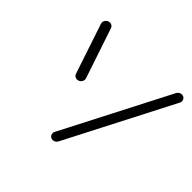

<svg xmlns="http://www.w3.org/2000/svg" viewBox="-133 -662 805 805"><g transform="rotate(45 270.0 -259.5)"><path d="M188.5 -273.7Q188.1 -267.8 184.6 -262.6Q181.1 -257.4 175.6 -254.4Q170 -251.5 164.1 -251.5Q157.4 -251.5 152.4 -255Q147.4 -258.5 144.8 -264.4L70.4 -487.4Q68.9 -492.6 69.3 -496.3Q69.6 -502.2 73.1 -507.4Q76.7 -512.6 82 -515.6Q87.4 -518.5 93.3 -518.5Q100 -518.5 105.2 -515Q110.4 -511.5 112.6 -505.6L187.4 -282.6Q188.5 -278.9 188.5 -273.7ZM271.5 0Q265.6 0 260.6 -3Q255.6 -5.9 253.1 -11.1Q250.7 -16.3 251.1 -22.2Q251.5 -26.7 254.1 -31.1L498.5 -505.6Q501.9 -511.5 507.6 -515Q513.3 -518.5 520 -518.5Q525.9 -518.5 530.9 -515.6Q535.9 -512.6 538.3 -507.4Q540.7 -502.2 540.4 -496.3Q539.6 -490.7 537.4 -487.4L293 -13Q289.6 -7 283.9 -3.5Q278.1 0 271.5 0Z"/></g></svg>

Font: 26F Galaxy Sans Oblique
Style: Regular
Weight: 400
Italic angle: -5°
Designer: C₂₉H₂₅N₃O₅
Version: Version 1.200;FEAKit 1.0